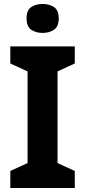

<svg xmlns="http://www.w3.org/2000/svg" viewBox="-20 -948 429 968"><path d="M357 0H32V-86L119 -126V-588L32 -628V-714H357V-628L270 -588V-126L357 -86ZM195 -928Q228 -928 252 -912.5Q276 -897 276 -855Q276 -814 252 -798Q228 -782 195 -782Q161 -782 137.5 -798Q114 -814 114 -855Q114 -897 137.5 -912.5Q161 -928 195 -928Z"/></svg>

Font: Noto Sans Myanmar
Style: Regular
Weight: 400
Designer: Monotype Design Team
Foundry: Monotype Imaging Inc.
Version: Version 2.107